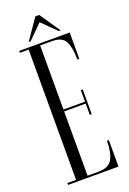

<svg xmlns="http://www.w3.org/2000/svg" viewBox="-158 -887 634 942"><g transform="rotate(-20 158.5 -416.0)"><path d="M25.5 0V-10H71V-690H25.5V-700H289V-563H279Q279 -624 262.5 -657Q246 -690 192.5 -690H131V-355.5H243.5V-415.5H253.5V-286.5H243.5V-345.5H131V-10H189.5Q242.5 -10 260.8 -43.8Q279 -77.5 279 -138.5H289V0ZM84 -725 157.5 -832H178L251 -725H241L167.5 -798L94 -725Z"/></g></svg>

Font: Imbue 100pt Light
Style: Regular
Weight: 300
Designer: Tyler Finck
Foundry: Etcetera Type Company
Version: Version 1.102; ttfautohint (v1.8.3)